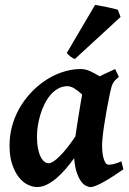

<svg xmlns="http://www.w3.org/2000/svg" viewBox="-20 -736 521 776"><path d="M284.7 -184.6Q287.6 -205.1 291.3 -228.5Q294.9 -252 298.6 -274.7Q302.2 -297.4 305.7 -318.1Q309.1 -338.9 312 -354Q297.9 -367.2 282.2 -377.4Q266.6 -387.7 251.5 -387.7Q231 -387.2 213.9 -377.4Q196.8 -367.7 183.3 -351.6Q169.9 -335.4 159.7 -314.7Q149.4 -293.9 142.8 -271.5Q136.2 -249 132.8 -226.8Q129.4 -204.6 129.4 -185.1Q129.4 -157.7 133.3 -137.2Q137.2 -116.7 143.8 -103.3Q150.4 -89.8 158.9 -83Q167.5 -76.2 176.8 -76.2Q192.4 -76.2 220.7 -104Q249 -131.8 284.7 -184.6ZM478.5 -51.8Q458 -37.1 437.7 -24.2Q417.5 -11.2 399.9 -1.2Q382.3 8.8 368.4 14.4Q354.5 20 345.7 20Q337.4 20 326.9 14.6Q316.4 9.3 306.9 -4.2Q297.4 -17.6 289.8 -40Q282.2 -62.5 279.8 -96.7Q264.2 -75.2 246.3 -54.2Q228.5 -33.2 209.2 -16.6Q189.9 0 169.7 10Q149.4 20 129.9 20Q112.3 20 92.8 10.7Q73.2 1.5 56.9 -18.8Q40.5 -39.1 29.5 -71Q18.6 -103 18.6 -148.9Q18.6 -187.5 28.3 -224.4Q38.1 -261.2 56.6 -294.9Q75.2 -328.6 102.1 -358.2Q128.9 -387.7 163.6 -411.1Q176.8 -419.9 192.9 -428.2Q209 -436.5 227.1 -442.9Q245.1 -449.2 264.9 -453.1Q284.7 -457 305.2 -457Q325.7 -457 345.5 -447.8Q365.2 -438.5 382.3 -427.7Q398.9 -436 415.5 -443.1Q432.1 -450.2 445.3 -457L460.4 -425.3Q452.1 -418.5 446.8 -413.1Q441.4 -407.7 437.3 -400.6Q433.1 -393.6 430.2 -383.3Q427.2 -373 423.8 -356.4Q416.5 -321.3 410.6 -288.3Q404.8 -255.4 400.6 -227.8Q396.5 -200.2 394.5 -179.2Q392.6 -158.2 392.6 -147.5Q392.6 -113.8 399.9 -92Q407.2 -70.3 418.5 -70.3Q428.2 -70.3 439.7 -73Q451.2 -75.7 470.7 -84ZM467.3 -667.5 282.7 -497.6Q274.9 -499.5 265.9 -506.6Q256.8 -513.7 250 -522L364.3 -716.3L383.3 -712.9Q396.5 -710.4 411.1 -707.5Q425.8 -704.6 438.7 -701.4Q451.7 -698.2 456.1 -696.8Z"/></svg>

Font: Gentium Basic
Style: Bold Italic
Weight: 700
Italic angle: -8°
Designer: J. Victor Gaultney and Annie Olsen
Foundry: SIL International
Version: Version 1.102; 2013; Maintenance release